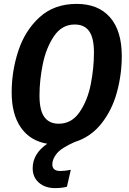

<svg xmlns="http://www.w3.org/2000/svg" viewBox="-20 -727 664 987"><path d="M249 118Q249 152 290 152Q314 152 344 146L324 233Q297 240 263 240Q212 240 180 212Q148 184 148 138Q148 63 223 12Q135 -3 87.5 -71Q40 -139 40 -252Q40 -362 74.5 -466.5Q109 -571 184 -639Q259 -707 374 -707Q485 -707 545.5 -638Q606 -569 606 -439Q606 -344 581 -252.5Q556 -161 501.5 -92Q447 -23 364 3Q296 33 272.5 61.5Q249 90 249 118ZM282 -91Q348 -91 389 -150.5Q430 -210 446.5 -293.5Q463 -377 463 -456Q463 -532 438.5 -566.5Q414 -601 364 -601Q298 -601 257.5 -541Q217 -481 200 -397.5Q183 -314 183 -236Q183 -160 208 -125.5Q233 -91 282 -91Z"/></svg>

Font: Fira Sans Condensed SemiBold
Style: Italic
Weight: 600
Width: 3
Italic angle: -8°
Designer: bBox Type GmbH & Carrois Corporate GbR & Edenspiekermann AG
Foundry: bBox Type GmbH & Carrois Corporate GbR & Edenspiekermann AG
Version: Version 4.301